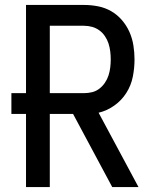

<svg xmlns="http://www.w3.org/2000/svg" viewBox="-20 -755 640 775"><path d="M433 0 275 -295H181V0H85V-295H26V-379H85V-735H319Q348 -735 376 -729.5Q404 -724 428.5 -710Q453 -696 472 -674Q491 -652 502.5 -626Q514 -600 518.5 -571.5Q523 -543 523 -515Q523 -480 516 -445Q509 -410 490 -380Q471 -350 441.5 -329Q412 -308 378 -300L539 0ZM181 -379H319Q336 -379 352 -383Q368 -387 381 -397Q394 -407 403.5 -421Q413 -435 418 -450.5Q423 -466 425 -482.5Q427 -499 427 -515Q427 -531 425 -547.5Q423 -564 418 -579.5Q413 -595 403.5 -609Q394 -623 381 -632.5Q368 -642 352 -646.5Q336 -651 319 -651H181Z"/></svg>

Font: Iosevka Medium Extended
Style: Regular
Weight: 500
Width: 7
Monospace: yes
Designer: Belleve Invis
Foundry: Belleve Invis
Version: Version 32.5.0; ttfautohint (v1.8.4)